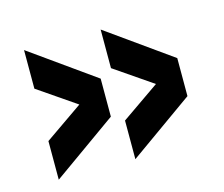

<svg xmlns="http://www.w3.org/2000/svg" viewBox="-69 -605 688 591"><g transform="rotate(-15 275.5 -309.5)"><path d="M500 -370.1V-249L294.9 -103V-226.1L416 -310.1L294.9 -393.1V-516.1ZM255.9 -370.1V-249L50.8 -103V-226.1L171.9 -310.1L50.8 -393.1V-516.1Z"/></g></svg>

Font: Standard
Style: Bold
Weight: 400
Designer: Bryce Wilner
Version: Version 2.000;PS 2.0;hotconv 16.6.51;makeotf.lib2.5.65220 DE